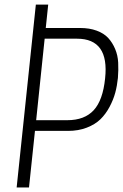

<svg xmlns="http://www.w3.org/2000/svg" viewBox="-20 -830 545 850"><path d="M140.1 -297.9H278.3Q354 -297.9 394.8 -342Q435.5 -386.2 445.3 -482.9Q464.4 -658.7 320.8 -658.7H177.7ZM53.7 0 138.7 -809.6H193.4L182.6 -706.1H334.5Q376 -706.1 408 -694.3Q439.9 -682.6 459 -661.9Q478 -641.1 489.7 -613.3Q501.5 -585.4 503.2 -553Q504.9 -520.5 502 -484.9Q498.5 -450.2 490.2 -419.4Q481.9 -388.7 465.1 -356.9Q448.2 -325.2 424.8 -302.2Q401.4 -279.3 364.3 -264.9Q327.1 -250.5 281.2 -250.5H134.8L108.4 0Z"/></svg>

Font: Oswald
Style: Extra-Light
Weight: 200
Designer: Vernon Adams
Foundry: Vernon Adams
Version: 3.0; ttfautohint (v0.94.23-7a4d-dirty) -l 8 -r 50 -G 200 -x 